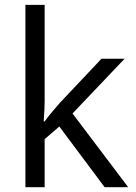

<svg xmlns="http://www.w3.org/2000/svg" viewBox="-20 -780 565 800"><path d="M166 -273.9Q187 -303.7 230 -352.1L402.8 -535.2H499L282.2 -307.1L514.2 0H416L227.1 -252.9L166 -200.2V0H85.9V-759.8H166V-356.9Q166 -330.1 162.1 -273.9Z"/></svg>

Font: QFn3     
Style: Regular
Weight: 400
Foundry: Ascender Corporation
Version: Version 1.10